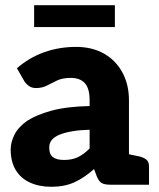

<svg xmlns="http://www.w3.org/2000/svg" viewBox="-20 -709 612 737"><path d="M177 8Q130 8 94.5 -8.5Q59 -25 40 -57Q21 -89 21 -135Q21 -163 35.5 -192Q50 -221 84 -245Q119 -268 177 -284Q235 -300 324 -302V-324Q324 -370 305.5 -390Q287 -410 252 -410Q220 -410 199 -400Q178 -390 160 -380.5Q142 -371 118 -371Q102 -371 91 -379Q80 -387 73 -398L45 -447Q92 -488 149.5 -508.5Q207 -529 272 -529Q334 -529 379.5 -503Q425 -477 450 -430.5Q475 -384 475 -324V0H404Q382 0 371 -6Q360 -12 352 -31L341 -60Q304 -27 266 -9.5Q228 8 177 8ZM226 -95Q256 -95 278.5 -105.5Q301 -116 324 -139V-211Q286 -210 257 -205Q228 -200 208.5 -192Q189 -184 179 -172Q169 -160 169 -143Q169 -116 183.5 -105.5Q198 -95 226 -95ZM455 0 469 -118 513 -109Q531 -105 541.5 -96.5Q552 -88 552 -71V0ZM111 -605V-689H421V-605Z"/></svg>

Font: Aleo Black
Style: Regular
Weight: 900
Designer: Alessio Laiso
Foundry: Alessio Laiso
Version: Version 2.001;gftools[0.9.29]